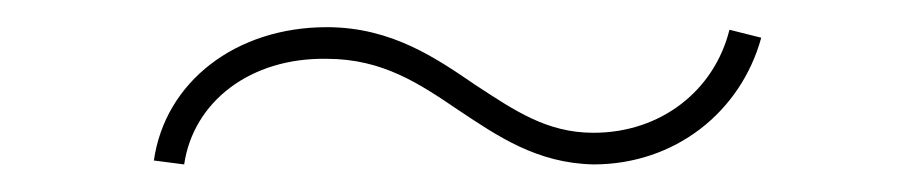

<svg xmlns="http://www.w3.org/2000/svg" viewBox="-20 -357 677 142"><path d="M93.8 -238.3 116.2 -235.4C123 -281.7 165 -314.5 221.7 -313.5C263.2 -313.5 290.5 -294.9 319.3 -275.4C348.1 -256.3 377 -236.3 418.9 -235.4C479 -235.4 527.8 -273.9 543 -329.1L519.5 -335C508.3 -290 468.8 -258.8 418.9 -258.8C384.3 -258.8 360.4 -275.4 332 -293.9C303.2 -313.5 270 -336.9 221.7 -336.9C154.3 -336.9 102.1 -296.4 93.8 -238.3Z"/></svg>

Font: Raveo Thin
Style: Regular
Weight: 100
Designer: Jakub Foglar, Rasmus Andersson (Inter)
Foundry: Jakubfoglar.com
Version: Version 1.100;Glyphs 3.2.3 (3260)